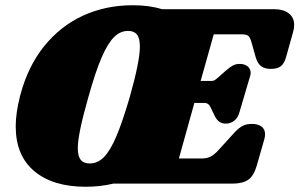

<svg xmlns="http://www.w3.org/2000/svg" viewBox="-20 -701 1143 733"><path d="M1103 -606Q1103 -592 1099 -579L1073 -486Q1066 -459 1052.5 -448.5Q1039 -438 1014 -438Q990 -438 976.5 -448.5Q963 -459 956 -483L940 -540Q935 -558 928 -564Q921 -570 901 -570H796L746 -392H790Q797 -392 809 -402L843 -432Q858 -445 869 -451Q880 -457 896 -457Q914 -457 925.5 -447.5Q937 -438 937 -423Q937 -419 935 -411L894 -272Q888 -250 873.5 -239.5Q859 -229 842 -229Q814 -229 800 -258L783 -293Q776 -308 761 -308H722L663 -96H751Q770 -96 784.5 -103.5Q799 -111 816 -130L876 -196Q892 -213 906.5 -220.5Q921 -228 942 -228Q964 -228 978 -218Q992 -208 992 -188Q992 -180 989 -169L960 -68Q949 -30 928 -15Q907 0 867 0H413Q362 12 307 12Q182 12 111 -47.5Q40 -107 40 -219Q40 -270 57 -336Q86 -447 148.5 -524.5Q211 -602 297.5 -641.5Q384 -681 487 -681Q550 -681 598 -666H1025Q1062 -666 1082.5 -650Q1103 -634 1103 -606ZM514 -523Q514 -555 503 -569Q492 -583 469 -583Q439 -583 415 -559Q391 -535 367.5 -480.5Q344 -426 317 -329Q277 -189 277 -136Q277 -105 288 -91Q299 -77 323 -77Q353 -77 377 -101.5Q401 -126 424 -180Q447 -234 475 -329Q514 -467 514 -523Z"/></svg>

Font: Shrikhand
Style: Regular
Weight: 400
Italic angle: -14°
Version: Version 1.000;PS 1.000;hotconv 1.0.88;makeotf.lib2.5.647800